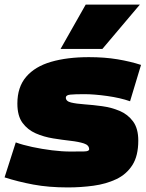

<svg xmlns="http://www.w3.org/2000/svg" viewBox="-38 -810 637 840"><path d="M-18 -34 31 -187Q61 -176 103 -167Q145 -158 189 -152.5Q233 -147 271 -147Q310 -147 331 -147.5Q352 -148 352 -157Q352 -175 329 -182.5Q306 -190 270.5 -194Q235 -198 194.5 -204.5Q154 -211 118.5 -226.5Q83 -242 60.5 -272.5Q38 -303 38 -357Q38 -429 76.5 -474Q115 -519 185.5 -539.5Q256 -560 351 -560Q420 -560 476.5 -550.5Q533 -541 579 -526L531 -367Q488 -382 431 -390Q374 -398 331 -398Q289 -398 269.5 -396Q250 -394 250 -383Q250 -367 273 -361.5Q296 -356 332 -353.5Q368 -351 408.5 -345.5Q449 -340 485 -325Q521 -310 544 -279Q567 -248 567 -195Q567 -128 541 -87.5Q515 -47 470.5 -26Q426 -5 371 2.5Q316 10 259 10Q175 10 108 -2.5Q41 -15 -18 -34ZM227 -596 337 -790H574L410 -596Z"/></svg>

Font: Georama Expanded Black
Style: Italic
Weight: 900
Width: 7
Italic angle: -9°
Designer: Jean-Baptiste Levee
Foundry: Production Type
Version: Version 1.000